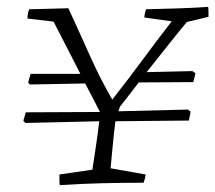

<svg xmlns="http://www.w3.org/2000/svg" viewBox="-20 -532 627 559"><path d="M154 7Q153 0 153 -8Q153 -16 153 -24L249 -38Q253 -65 258.5 -101Q264 -137 269 -179L54 -174L48 -180L55 -205L271 -206Q260 -227 250 -247Q240 -267 228 -289L67 -286L62 -292L69 -317H214Q200 -345 181 -381.5Q162 -418 136 -469L60 -478Q60 -493 65 -505Q91 -506 123 -506.5Q155 -507 179 -508Q210 -441 241 -371.5Q272 -302 307 -242L313 -250Q357 -306 396 -359Q435 -412 480 -470L400 -481Q401 -493 405 -505Q444 -506 495 -507.5Q546 -509 586 -512Q587 -505 587 -497.5Q587 -490 587 -483L524 -468Q491 -428 463 -392.5Q435 -357 407 -322L540 -325L549 -319L543 -293L384 -292Q371 -275 357.5 -257.5Q344 -240 329 -221L325 -208L527 -213L535 -207L530 -181L316 -179Q311 -139 308 -106Q305 -73 302 -42L404 -24Q403 -13 398 0Q334 0 275.5 1.5Q217 3 154 7Z"/></svg>

Font: Labrada Lght
Style: Italic
Weight: 300
Italic angle: -7°
Designer: Mercedes Jáuregui
Foundry: Omnibus-Type Team
Version: Version 1.000; ttfautohint (v1.8.4.7-5d5b)